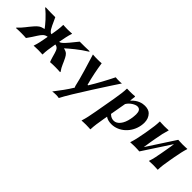

<svg xmlns="http://www.w3.org/2000/svg" viewBox="81 -1270 2338 2338"><g transform="rotate(45 1250.0 -101.0)"><path d="M566.1 -238C611.4 -279 708 -362 809.9 -424L809.4 -432C789.8 -429 668.8 -429 641.8 -429C587.7 -366 535.1 -289 489.8 -259C483.8 -254.9 475 -251.6 466.1 -249.2L466.3 -250C480.5 -325 488.8 -372 507.8 -429L506.4 -432C506.4 -432 465.8 -429 431.8 -429C396.8 -429 357.4 -432 357.4 -432L355.8 -429C355.3 -375 346.8 -321 334.3 -250L334.1 -249C325.6 -251.4 317.6 -254.8 312.8 -259C278.1 -289 252.7 -366 220.8 -429C193.8 -429 72.8 -429 54.4 -432L50.9 -424C131 -362 198.4 -279 229.1 -238L228.6 -235C170.5 -223 147.8 -202 114.1 -164C59.2 -102 38.1 -62 -25.3 -3L-24.4 3C-16 1 49.2 0 65.2 0C81.2 0 134 1 147.6 3C181.6 -42 200.6 -76 225.1 -113C257.2 -161.9 277.4 -187.8 324.5 -194.9L321.7 -179C308.7 -105 298.7 -54 280.2 0L280.6 3C280.6 3 321.2 0 356.2 0C390.2 0 429.6 3 429.6 3L432.2 0C433.2 -57 440.5 -104 453.7 -179L456.5 -194.7C500.3 -187.4 511.3 -161.6 526.1 -113C537.6 -76 544.6 -42 562.6 3C577 1 630.2 0 646.2 0C662.2 0 727 1 734.6 3L737.7 -3C695.1 -62 688.2 -102 655.1 -164C634.8 -202 619.5 -223 565.6 -235Z M866 -432C894.5 -341.1 966.2 -109.2 986.5 -8.5L995 10C949.9 84.7 892.5 161.7 834 237C844.5 234 888.9 232 898.9 232C908.9 232 937.5 234 947 237C1007.1 112 1320.2 -365 1365 -432C1354.5 -429 1325.5 -429 1315.5 -429C1305.5 -429 1268.5 -429 1259 -432C1209.4 -331.9 1149.6 -220 1089.7 -124L1080.8 -125C1052.5 -227.6 1032.3 -329.7 1017 -432C1003.5 -429 967.5 -429 953.5 -429C940.5 -429 879.5 -429 866 -432Z M1569.7 -282C1601.1 -335 1663.1 -369 1697.1 -369C1738.9 -369 1754.2 -338.6 1754.2 -288.4C1754.2 -265.4 1751 -238.3 1745.7 -208C1726.9 -101.5 1672.1 -40 1616.1 -40C1591.1 -40 1565 -45 1533.4 -76ZM1587.1 -358 1583.5 -361C1587.5 -383.8 1592 -416.5 1592 -425C1592 -431.9 1591 -435 1584.7 -435C1566.1 -432.1 1533.8 -431 1503.6 -431C1485.5 -431 1468.2 -431.4 1455.2 -432L1452.7 -429C1452.8 -386.3 1442.6 -309.7 1429.5 -235L1382.4 32C1369.2 106.5 1355 178.5 1337.1 232L1337.6 235C1337.6 235 1377.1 232 1412.1 232C1446.4 232 1486.6 235 1486.6 235L1489.1 232C1490.7 175 1501.1 107 1514.4 32L1523.2 -18C1552.5 3 1588.3 10 1625.3 10C1751.4 10 1867.6 -94.1 1892.5 -235C1895.7 -253.6 1897.4 -271 1897.4 -287.3C1897.4 -336.5 1882.4 -375.7 1852.2 -406.5C1832.4 -426.7 1799.9 -439 1756.4 -439C1713.4 -439 1648 -425 1587.1 -358Z M2093.6 3H2100.3L2336.1 -358.3C2332.3 -325.6 2326.4 -290.6 2319.3 -250L2306.7 -179C2293.7 -105 2283.7 -54 2265.2 0L2265.6 3C2265.6 3 2306.2 0 2341.2 0C2375.2 0 2414.6 3 2414.6 3L2417.2 0C2418.2 -57 2425.5 -104 2438.7 -179L2451.3 -250C2465.5 -325 2475.2 -374.5 2492.8 -429L2491.4 -432C2491.4 -432 2450.8 -429 2416.8 -429C2381.8 -429 2342.4 -432 2342.4 -432H2335.4L2101.3 -72.2C2104.9 -103.6 2110.4 -137.2 2117.9 -180L2130.1 -249C2143.5 -325 2153.8 -372 2171.8 -429L2170.4 -432C2170.4 -432 2132.8 -429 2098.8 -429C2063.8 -429 2020.4 -432 2020.4 -432L2018.8 -429C2017.5 -376 2011.4 -324.5 1998.1 -249L1985.9 -180C1972.7 -104.9 1961.1 -53.5 1943.2 0L1943.6 3C1943.6 3 1988.2 0 2023.2 0C2057.5 0 2093.6 3 2093.6 3Z"/></g></svg>

Font: Linux Biolinum O 
Style: Bold Italic
Weight: 700
Designer: Philipp H. Poll
Foundry: Philipp H. Poll
Version: Version 1.3.2